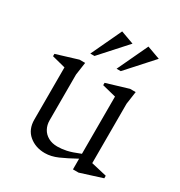

<svg xmlns="http://www.w3.org/2000/svg" viewBox="-164 -794 862 918"><g transform="rotate(30 267.0 -334.5)"><path d="M215 10Q163 10 127.5 -20Q92 -50 92 -104V-392L18 -411V-424L136 -460H167L157 -390V-137Q157 -112 168 -91.5Q179 -71 200.5 -59Q222 -47 251 -47Q275 -47 301 -52.5Q327 -58 371 -76V-392L295 -411V-424L415 -460H446L436 -390V-62L522 -42V-28L402 10H371V-49Q322 -22 285.5 -6Q249 10 215 10ZM311 -511 390 -679 462 -653 334 -511ZM166 -511 245 -679 317 -653 189 -511Z"/></g></svg>

Font: Ancizar Serif Light
Style: Regular
Weight: 300
Designer: Cesar Puertas, Viviana Monsalve, Julian Moncada, Julian Prieto, Jose Castro, Felipe Aragon, Mariel Hernandez, Sara Alarc
Version: Version 8.100